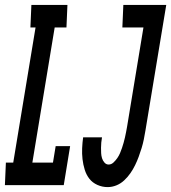

<svg xmlns="http://www.w3.org/2000/svg" viewBox="-47 -755 698 783"><path d="M-27 0 -23 -92H7L98 -643H77L81 -735H228L224 -643H176L85 -92H169L180 -159H239L213 0ZM392 8Q370 8 350 -1Q330 -10 317.5 -26Q305 -42 298.5 -63Q292 -84 289.5 -106Q287 -128 288 -150.5Q289 -173 292 -195H369Q367 -184 366 -173.5Q365 -163 365 -152Q365 -141 365.5 -130.5Q366 -120 369 -110Q372 -100 379 -92Q386 -84 396 -84Q407 -84 416 -92.5Q425 -101 431.5 -110.5Q438 -120 442.5 -130.5Q447 -141 450.5 -151.5Q454 -162 457 -172.5Q460 -183 462.5 -194Q465 -205 467 -215.5Q469 -226 471 -237L538 -643H452L456 -735H631L546 -222Q543 -204 539.5 -186.5Q536 -169 530.5 -151Q525 -133 518.5 -115.5Q512 -98 504 -81.5Q496 -65 485 -49Q474 -33 459.5 -19.5Q445 -6 427.5 1Q410 8 392 8Z"/></svg>

Font: Iosevka Slab Semibold Extended
Style: Italic
Weight: 600
Width: 7
Italic angle: -9°
Monospace: yes
Designer: Belleve Invis
Foundry: Belleve Invis
Version: Version 11.1.0; ttfautohint (v1.8.3)